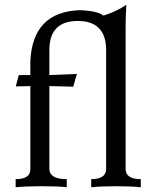

<svg xmlns="http://www.w3.org/2000/svg" viewBox="-20 -789 661 809"><path d="M573.2 0Q531.7 -4.4 469.7 -4.4Q407.2 -4.4 364.3 0V-34.2Q427.2 -34.2 427.2 -77.1V-577.6Q427.2 -700.7 307.6 -700.7Q188 -700.7 188 -577.6V-472.7L304.2 -477.5L288.6 -423.8L188 -426.3V-75.7Q189.9 -34.2 261.2 -34.2V0Q226.1 -4.4 158.2 -4.4Q90.8 -4.4 45.9 0V-34.2Q107.9 -34.2 107.9 -75.7V-426.3L46.4 -424.8L59.1 -472.7H107.9V-529.3Q116.2 -738.8 315.9 -746.1Q393.1 -743.2 415.5 -723.1Q471.7 -740.7 512.2 -769Q509.3 -710 509.3 -678.2V-77.1Q509.3 -34.2 573.2 -34.2Z"/></svg>

Font: Kelvinch
Style: Regular
Weight: 400
Designer: Paul James MIller
Foundry: High-Logic / Made with FontCreator
Version: Version 3.30 September 23, 2016